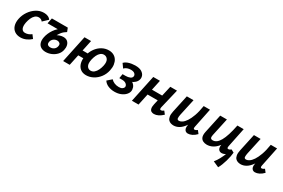

<svg xmlns="http://www.w3.org/2000/svg" viewBox="81 -1412 3808 2585"><g transform="rotate(30 1985.5 -119.5)"><path d="M178 13Q124 13 87 -12.5Q50 -38 35.5 -84Q21 -130 33 -191Q46 -256 83.5 -311Q121 -366 175 -400Q229 -434 292 -434Q326 -434 353 -422.5Q380 -411 396 -387L321 -316Q308 -333 292.5 -339.5Q277 -346 261 -346Q228 -346 204 -324Q180 -302 165.5 -268Q151 -234 144 -199Q132 -138 147.5 -104.5Q163 -71 202 -71Q230 -71 255.5 -81.5Q281 -92 298 -107L338 -54Q307 -25 265 -6Q223 13 178 13Z M570 13Q527 13 496.5 -5Q466 -23 454 -59Q442 -95 452 -147Q458 -179 472.5 -212.5Q487 -246 508 -276.5Q529 -307 555 -330.5Q581 -354 610 -366L689 -365Q648 -341 620.5 -307.5Q593 -274 575 -230.5Q557 -187 545 -133Q538 -101 552 -86.5Q566 -72 595 -72Q617 -72 634.5 -80Q652 -88 664 -102.5Q676 -117 680 -135Q689 -170 672 -185Q655 -200 632 -200Q618 -200 603.5 -195.5Q589 -191 577 -182Q565 -173 556.5 -160.5Q548 -148 545 -133L486 -139Q499 -173 520.5 -200Q542 -227 568.5 -245.5Q595 -264 624 -273.5Q653 -283 680 -283Q720 -283 744 -262.5Q768 -242 775.5 -208.5Q783 -175 774 -136Q764 -90 732 -56.5Q700 -23 657 -5Q614 13 570 13ZM401 -335 419 -421H666L688 -365L624 -335Z M837 0 926 -421H1028L939 0ZM922 -168 940 -254H1120L1101 -168ZM1197 12Q1142 12 1106.5 -17Q1071 -46 1058.5 -96.5Q1046 -147 1060 -213Q1075 -279 1110.5 -328.5Q1146 -378 1195.5 -405.5Q1245 -433 1301 -433Q1343 -433 1375 -416.5Q1407 -400 1426.5 -370Q1446 -340 1452 -299Q1458 -258 1447 -208Q1433 -142 1395 -92.5Q1357 -43 1305 -15.5Q1253 12 1197 12ZM1221 -72Q1252 -72 1276 -93Q1300 -114 1316 -147.5Q1332 -181 1340 -218Q1354 -283 1332.5 -316Q1311 -349 1272 -349Q1243 -349 1220 -330Q1197 -311 1181.5 -278.5Q1166 -246 1157 -206Q1143 -139 1163 -105.5Q1183 -72 1221 -72Z M1639 13Q1586 13 1541 -6Q1496 -25 1472 -63L1538 -121Q1559 -97 1590.5 -84Q1622 -71 1660 -71Q1695 -71 1713 -84Q1731 -97 1735 -113Q1738 -128 1729.5 -143Q1721 -158 1702 -168.5Q1683 -179 1654 -179H1607L1618 -247H1665Q1703 -247 1732 -259.5Q1761 -272 1764 -299Q1766 -321 1746.5 -338Q1727 -355 1686 -355Q1658 -355 1631.5 -345.5Q1605 -336 1587 -316L1542 -379Q1565 -402 1595 -413.5Q1625 -425 1656 -429.5Q1687 -434 1710 -434Q1775 -434 1809.5 -412.5Q1844 -391 1855 -361Q1866 -331 1858 -303Q1850 -273 1826 -250Q1802 -227 1766.5 -214Q1731 -201 1689 -201L1694 -242Q1753 -242 1785.5 -219Q1818 -196 1829 -164Q1840 -132 1834 -104Q1828 -75 1802.5 -48Q1777 -21 1735.5 -4Q1694 13 1639 13Z M2250 7Q2226 7 2208.5 -3.5Q2191 -14 2185 -40Q2179 -66 2189 -110L2260 -421H2364L2293 -124Q2289 -106 2291.5 -95Q2294 -84 2308 -84Q2316 -84 2325.5 -88Q2335 -92 2350 -103L2384 -59Q2350 -26 2316 -9.5Q2282 7 2250 7ZM1906 0 1995 -421H2099L2009 0ZM1991 -178 2009 -264H2279L2260 -178Z M2556 9Q2535 9 2513.5 2.5Q2492 -4 2476 -21Q2460 -38 2454 -70Q2448 -102 2459 -152L2517 -421H2621L2565 -164Q2558 -131 2559.5 -106.5Q2561 -82 2590 -82Q2611 -82 2637.5 -99.5Q2664 -117 2690.5 -156.5Q2717 -196 2740.5 -261Q2764 -326 2779 -421H2838Q2815 -303 2783.5 -220.5Q2752 -138 2715 -87.5Q2678 -37 2638 -14Q2598 9 2556 9ZM2777 7Q2757 7 2742 -4Q2727 -15 2721 -37Q2715 -59 2722 -92L2792 -421H2877L2816 -124Q2812 -105 2814.5 -94.5Q2817 -84 2831 -84Q2839 -84 2848.5 -88Q2858 -92 2873 -103L2907 -59Q2874 -25 2840.5 -9Q2807 7 2777 7Z M3073 9Q3041 9 3014 -4Q2987 -17 2975 -47.5Q2963 -78 2974 -132L3036 -421H3140L3080 -144Q3073 -110 3081.5 -96Q3090 -82 3114 -82Q3144 -82 3170.5 -101Q3197 -120 3220.5 -161Q3244 -202 3264.5 -266.5Q3285 -331 3303 -421H3372Q3348 -300 3315.5 -217.5Q3283 -135 3243.5 -85Q3204 -35 3161 -13Q3118 9 3073 9ZM3359 195 3269 155Q3299 118 3321.5 76Q3344 34 3360.5 -5.5Q3377 -45 3387 -74L3441 -79Q3439 -52 3432 -16Q3425 20 3414 58Q3403 96 3389 132Q3375 168 3359 195ZM3301 7Q3281 7 3266 -4Q3251 -15 3245 -37Q3239 -59 3246 -92L3316 -421H3401L3340 -124Q3336 -105 3338.5 -94.5Q3341 -84 3355 -84Q3363 -84 3372.5 -88Q3382 -92 3397 -103L3441 -79Q3406 -35 3369.5 -14Q3333 7 3301 7Z M3599 9Q3578 9 3556.5 2.5Q3535 -4 3519 -21Q3503 -38 3497 -70Q3491 -102 3502 -152L3560 -421H3664L3608 -164Q3601 -131 3602.5 -106.5Q3604 -82 3633 -82Q3654 -82 3680.5 -99.5Q3707 -117 3733.5 -156.5Q3760 -196 3783.5 -261Q3807 -326 3822 -421H3881Q3858 -303 3826.5 -220.5Q3795 -138 3758 -87.5Q3721 -37 3681 -14Q3641 9 3599 9ZM3820 7Q3800 7 3785 -4Q3770 -15 3764 -37Q3758 -59 3765 -92L3835 -421H3920L3859 -124Q3855 -105 3857.5 -94.5Q3860 -84 3874 -84Q3882 -84 3891.5 -88Q3901 -92 3916 -103L3950 -59Q3917 -25 3883.5 -9Q3850 7 3820 7Z"/></g></svg>

Font: Ysabeau
Style: Bold Italic
Weight: 700
Italic angle: -12°
Designer: Christian Thalmann (Catharsis Fonts)
Version: Version 2.002